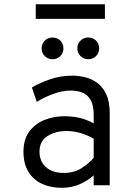

<svg xmlns="http://www.w3.org/2000/svg" viewBox="-20 -884 656 916"><path d="M274.5 12Q221 12 179.8 -7.2Q138.5 -26.5 115.2 -64.8Q92 -103 92 -160.5Q92 -219.5 120 -256.8Q148 -294 192.5 -311.8Q237 -329.5 287 -329.5Q324.5 -329.5 358.2 -322Q392 -314.5 427 -295.5V-335.5Q427 -382.5 412 -407.8Q397 -433 372 -442.5Q347 -452 317.5 -452Q276.5 -452 232.2 -435.2Q188 -418.5 155.5 -398L132 -466.5Q165.5 -487 216.8 -505Q268 -523 325.5 -523Q354.5 -523 385.5 -515.8Q416.5 -508.5 443.5 -489Q470.5 -469.5 487 -434.2Q503.5 -399 503.5 -342.5V0H427V-47.5Q398.5 -22 360.2 -5Q322 12 274.5 12ZM285 -59Q333.5 -59 369 -81.8Q404.5 -104.5 427 -131V-222Q403 -237 368 -248Q333 -259 297 -259Q245.5 -259 207 -235.2Q168.5 -211.5 168.5 -160.5Q168.5 -115 198.8 -87Q229 -59 285 -59ZM230.5 -601.5Q208.5 -601.5 193.5 -616.5Q178.5 -631.5 178.5 -653.5Q178.5 -675.5 193.5 -690.2Q208.5 -705 230.5 -705Q253 -705 267.8 -690.2Q282.5 -675.5 282.5 -653.5Q282.5 -631.5 267.8 -616.5Q253 -601.5 230.5 -601.5ZM401 -601.5Q379 -601.5 364 -616.5Q349 -631.5 349 -653.5Q349 -675.5 364 -690.2Q379 -705 401 -705Q423.5 -705 438.2 -690.2Q453 -675.5 453 -653.5Q453 -631.5 438.2 -616.5Q423.5 -601.5 401 -601.5ZM150.5 -794V-863.5H480.5V-794Z"/></svg>

Font: Overpass Mono
Style: Regular
Weight: 400
Designer: Delve Withrington, Dave Bailey
Foundry: Delve Fonts LLC
Version: Version 4.000